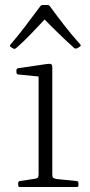

<svg xmlns="http://www.w3.org/2000/svg" viewBox="-20 -751 360 771"><path d="M135 0V-324H190V0ZM60 0Q53 0 53 -7V-16Q53 -23 60 -24L119 -33Q129 -34 132 -38Q135 -42 135 -53V-180H190V-50Q190 -40 193.5 -37Q197 -34 208 -32L288 -24Q295 -23 295 -16V-7Q295 0 287 0ZM135 -324V-468L153 -442L53 -452Q46 -453 46 -461V-469Q46 -476 53 -477L168 -494Q181 -496 185.5 -493Q190 -490 190 -481V-324ZM23 -562Q18 -567 22 -572Q51 -606 79.5 -643Q108 -680 141 -725Q145 -731 152 -731H170Q178 -731 181 -725Q214 -680 243 -643Q272 -606 302 -573Q307 -568 301 -564Q298 -562 295.5 -560.5Q293 -559 289 -557Q282 -554 277 -559Q248 -585 215.5 -616.5Q183 -648 149 -683H169Q136 -648 105.5 -616Q75 -584 45 -558Q40 -553 33 -556Q30 -558 28 -559.5Q26 -561 23 -562Z"/></svg>

Font: Hahmlet ExtraLight
Style: Regular
Weight: 250
Designer: Minjoo Ham & Mark Frömberg
Foundry: hypertype
Version: Version 1.002